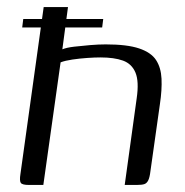

<svg xmlns="http://www.w3.org/2000/svg" viewBox="-20 -525 524 545"><path d="M62 0Q43 0 39 -6Q35 -12 38 -31L104 -505H173L157 -385Q169 -390 190.5 -392.5Q212 -395 236 -397Q260 -399 280 -399Q341 -399 375 -387.5Q409 -376 423 -354.5Q437 -333 438.5 -301.5Q440 -270 434 -230L407 -39Q405 -22 401 -13.5Q397 -5 390 -2.5Q383 0 368 0H334L368 -246Q375 -294 364.5 -319Q354 -344 329 -353Q304 -362 265 -362Q249 -362 227.5 -360.5Q206 -359 185.5 -356Q165 -353 152 -348L103 0ZM46 -471H273L270 -447H43Z"/></svg>

Font: Genos
Style: Italic
Weight: 400
Italic angle: -8°
Version: Version 1.010